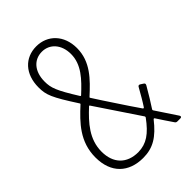

<svg xmlns="http://www.w3.org/2000/svg" viewBox="-214 -794 889 889"><g transform="rotate(-45 230.5 -350.0)"><path d="M439 -12 370 -116C369 -118 369 -120 370 -122C388 -149 408 -182 430 -220C433 -226 433 -230 427 -234L413 -243C407 -247 402 -245 399 -239C381 -207 365 -179 349 -155C347 -153 345 -153 343 -155C317 -192 295 -226 275 -256C247 -298 224 -333 205 -363C204 -365 204 -367 206 -368C266 -423 325 -480 325 -569C325 -653 271 -708 197 -708C122 -708 70 -653 70 -566C70 -516 80 -491 153 -378C154 -376 154 -374 152 -373C89 -315 27 -253 27 -150C27 -48 88 8 182 8C247 8 291 -19 343 -85C345 -87 347 -87 349 -85C365 -60 382 -35 401 -7C404 -2 408 0 413 0H432C438 0 441 -2 441 -6C441 -8 440 -10 439 -12ZM198 -672C249 -672 286 -631 286 -569C286 -500 238 -451 184 -401C182 -399 180 -399 178 -402C118 -498 109 -524 109 -565C109 -631 145 -672 198 -672ZM185 -27C110 -27 66 -73 66 -149C66 -230 117 -286 174 -339C176 -341 178 -340 179 -338L323 -123C324 -121 324 -119 323 -117C277 -54 239 -28 185 -27Z"/></g></svg>

Font: Barlow Condensed ExtraLight
Style: Regular
Weight: 275
Width: 3
Designer: Jeremy Tribby
Foundry: Tribby Type
Version: Version 1.422;hotconv 1.0.109;makeotfexe 2.5.65596